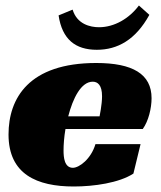

<svg xmlns="http://www.w3.org/2000/svg" viewBox="-20 -670 587 698"><path d="M499 -201C520 -230 531 -277 531 -313C531 -401 462 -441 330 -441C85 -441 11 -313 11 -181C11 -36 115 8 248 8C321 8 413 -5 465 -39L491 -146H327C311 -92 268 -60 245 -60C214 -60 211 -98 211 -123C211 -144 213 -172 218 -201ZM351 -320C351 -290 342 -247 342 -247H228C245 -313 275 -373 317 -373C335 -373 351 -361 351 -320ZM332 -489C407 -489 473 -525 523 -616L485 -650C450 -603 396 -571 340 -571C308 -571 260 -582 244 -635L193 -614C206 -527 254 -489 332 -489Z"/></svg>

Font: Racing Sans One
Style: Regular
Weight: 400
Designer: Pablo Impallari, Rodrigo Fuenzalida
Foundry: Pablo Impallari, Rodrigo Fuenzalida
Version: Version 1.001